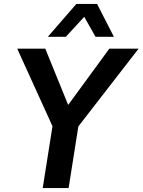

<svg xmlns="http://www.w3.org/2000/svg" viewBox="-20 -951 721 971"><path d="M196 0 254 -367 263 -274 67 -705H209L324 -422H326L533 -705H681L347 -274L385 -367L327 0ZM222 -765 366 -931H471L556 -765H463L406 -866L313 -765Z"/></svg>

Font: Nunito Sans 7pt SemiCondensed
Style: Bold Italic
Weight: 700
Width: 4
Italic angle: -9°
Designer: Vernon Adams
Foundry: Vernon Adams
Version: Version 3.101;gftools[0.9.27]